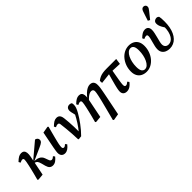

<svg xmlns="http://www.w3.org/2000/svg" viewBox="125 -1864 3142 3142"><g transform="rotate(-45 1696.0 -293.5)"><path d="M48 -2Q65 -64 77 -111.5Q89 -159 98 -197Q107 -235 114.5 -268.5Q122 -302 128 -336Q133 -362 133 -378Q133 -394 127.5 -402.5Q122 -411 109 -411Q94 -411 82 -406.5Q70 -402 52 -394L35 -426Q75 -465 105 -482Q135 -499 168 -499Q200 -499 219 -482Q238 -465 242.5 -431.5Q247 -398 237 -347L168 -1L62 9ZM396 14Q361 14 338 -6Q315 -26 302 -72L285 -137Q272 -186 257 -204.5Q242 -223 217 -229L194 -234V-255H204L231 -280L486 -495Q509 -491 524.5 -475.5Q540 -460 540 -437Q540 -411 520 -392.5Q500 -374 447 -351L215 -247L221 -255L264 -250Q297 -246 321 -234.5Q345 -223 361.5 -204Q378 -185 387 -157L403 -113Q412 -85 422.5 -75.5Q433 -66 449 -66Q461 -66 474 -74Q487 -82 501 -95L523 -66Q495 -30 463.5 -8Q432 14 396 14Z M677 14Q637 14 614.5 -10Q592 -34 592 -78Q592 -87 593.5 -100Q595 -113 598 -133.5Q601 -154 606.5 -184Q612 -214 621 -258L664 -478L778 -498L791 -486L758 -362Q746 -317 737 -281Q728 -245 721 -217Q714 -189 710 -168Q706 -147 704 -131Q702 -115 702 -103Q702 -85 709 -76Q716 -67 730 -67Q743 -67 755 -75Q767 -83 781 -96L804 -67Q773 -27 741.5 -6.5Q710 14 677 14Z M988 0Q986 -71 981.5 -135Q977 -199 971.5 -257Q966 -315 959 -367Q958 -384 953.5 -393.5Q949 -403 942 -407Q935 -411 925 -411Q913 -411 900 -407Q887 -403 871 -395L854 -426Q894 -465 923 -482Q952 -499 984 -499Q1009 -499 1026.5 -489Q1044 -479 1054.5 -458.5Q1065 -438 1069 -406Q1075 -359 1079 -303.5Q1083 -248 1085 -188.5Q1087 -129 1086 -69H1074Q1101 -101 1124 -133Q1147 -165 1167.5 -196.5Q1188 -228 1206.5 -261Q1225 -294 1243 -328Q1250 -341 1255.5 -352.5Q1261 -364 1265 -375L1245 -288L1229 -360Q1225 -377 1221 -393.5Q1217 -410 1217 -425Q1217 -465 1236.5 -484Q1256 -503 1286 -503Q1303 -503 1314.5 -498.5Q1326 -494 1332 -490Q1336 -483 1337.5 -472.5Q1339 -462 1339 -449Q1340 -420 1328 -385.5Q1316 -351 1289 -304Q1269 -269 1244 -230.5Q1219 -192 1189 -152Q1159 -112 1126 -73Q1093 -34 1058 1L998 8Z M1383 -2Q1400 -64 1412 -111.5Q1424 -159 1433 -197Q1442 -235 1449.5 -268.5Q1457 -302 1463 -336Q1468 -362 1468 -378Q1468 -394 1462.5 -402.5Q1457 -411 1444 -411Q1429 -411 1417 -406.5Q1405 -402 1387 -394L1370 -426Q1410 -465 1440 -482Q1470 -499 1503 -499Q1535 -499 1553.5 -482Q1572 -465 1576.5 -431.5Q1581 -398 1572 -347L1503 -1L1397 9ZM1613 180 1669 -36Q1691 -121 1705 -177Q1719 -233 1726 -268Q1733 -303 1736.5 -323.5Q1740 -344 1740 -360Q1740 -382 1728 -394Q1716 -406 1695 -406Q1674 -406 1651.5 -395.5Q1629 -385 1605 -364.5Q1581 -344 1554 -313L1546 -358H1562Q1595 -404 1628 -435Q1661 -466 1693.5 -482.5Q1726 -499 1756 -499Q1786 -499 1805.5 -487.5Q1825 -476 1834.5 -455Q1844 -434 1844 -404Q1844 -390 1843.5 -374.5Q1843 -359 1840 -339Q1837 -319 1832 -290.5Q1827 -262 1819 -220.5Q1811 -179 1799 -120L1740 173L1628 192Z M1918 -374 1915 -424Q1945 -447 1975 -461Q2005 -475 2043.5 -481.5Q2082 -488 2137 -488H2358L2344 -388L2147 -396H2110ZM2108 14Q2067 14 2044 -8Q2021 -30 2021 -70Q2021 -82 2023 -98Q2025 -114 2030 -139Q2035 -164 2045 -202.5Q2055 -241 2070.5 -297.5Q2086 -354 2108 -433L2186 -435Q2173 -360 2163.5 -308Q2154 -256 2148.5 -221.5Q2143 -187 2140 -165.5Q2137 -144 2136 -131Q2135 -118 2135 -108Q2135 -86 2142.5 -76.5Q2150 -67 2164 -67Q2178 -67 2192 -75Q2206 -83 2223 -98L2245 -69Q2223 -41 2201 -22.5Q2179 -4 2156 5Q2133 14 2108 14Z M2564 14Q2513 14 2471.5 -6.5Q2430 -27 2406 -69Q2382 -111 2382 -172Q2382 -238 2403 -296.5Q2424 -355 2461.5 -401Q2499 -447 2549.5 -473Q2600 -499 2658 -499Q2710 -499 2750.5 -478Q2791 -457 2814 -416Q2837 -375 2837 -313Q2837 -249 2816.5 -190Q2796 -131 2758.5 -85Q2721 -39 2671.5 -12.5Q2622 14 2564 14ZM2574 -35Q2607 -35 2634 -60Q2661 -85 2680.5 -126.5Q2700 -168 2710.5 -218.5Q2721 -269 2721 -321Q2721 -392 2701 -420.5Q2681 -449 2648 -449Q2615 -449 2587.5 -425Q2560 -401 2540 -360.5Q2520 -320 2509 -269Q2498 -218 2498 -164Q2498 -93 2519.5 -64Q2541 -35 2574 -35Z M3099 14Q3059 14 3024 -0.5Q2989 -15 2967.5 -45.5Q2946 -76 2946 -123Q2946 -151 2953.5 -186.5Q2961 -222 2971.5 -258Q2982 -294 2989.5 -326Q2997 -358 2997 -379Q2997 -395 2990.5 -402.5Q2984 -410 2970 -410Q2959 -410 2945.5 -406Q2932 -402 2914 -394L2898 -426Q2938 -465 2967.5 -481.5Q2997 -498 3029 -498Q3068 -498 3088.5 -475Q3109 -452 3109 -410Q3109 -380 3100.5 -341Q3092 -302 3081.5 -261.5Q3071 -221 3062.5 -186.5Q3054 -152 3054 -129Q3054 -91 3075.5 -69.5Q3097 -48 3135 -48Q3166 -48 3193.5 -64.5Q3221 -81 3242 -114.5Q3263 -148 3275 -197Q3287 -246 3287 -311Q3287 -330 3286 -347Q3285 -364 3284 -383L3315 -350L3306 -258Q3277 -302 3260.5 -332Q3244 -362 3237 -385.5Q3230 -409 3230 -432Q3230 -465 3251 -482Q3272 -499 3300 -499Q3314 -498 3325 -492.5Q3336 -487 3343 -479Q3348 -457 3350 -431.5Q3352 -406 3352 -361Q3352 -293 3341 -235Q3330 -177 3308.5 -131Q3287 -85 3256 -52.5Q3225 -20 3185.5 -3Q3146 14 3099 14ZM3166 -564Q3179 -603 3192 -643Q3205 -683 3218 -721Q3225 -743 3234 -755.5Q3243 -768 3254 -773.5Q3265 -779 3277 -779Q3299 -779 3313.5 -765.5Q3328 -752 3328 -731Q3328 -714 3320 -699Q3312 -684 3295 -663Q3272 -633 3248 -604.5Q3224 -576 3201 -546Z"/></g></svg>

Font: Source Serif 4 18pt SemiBold
Style: Italic
Weight: 600
Italic angle: -12°
Designer: Frank Grießhammer
Foundry: Adobe Systems Incorporated
Version: Version 4.004;hotconv 1.0.116;makeotfexe 2.5.65601